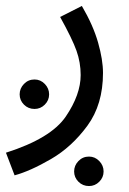

<svg xmlns="http://www.w3.org/2000/svg" viewBox="-45 -359 432 645"><path d="M4 230Q56 216 126 175.5Q196 135 248.5 63.5Q301 -8 301 -114Q301 -158 284.5 -216Q268 -274 230 -339L157 -302Q198 -228 212 -188.5Q226 -149 226 -107Q226 -41 176 32.5Q126 106 -25 154ZM71 7Q91 7 105.5 -7.5Q120 -22 120 -42Q120 -62 105.5 -77Q91 -92 71 -92Q50 -92 35.5 -77Q21 -62 21 -42Q21 -22 35.5 -7.5Q50 7 71 7ZM254 266Q274 266 288.5 251.5Q303 237 303 217Q303 197 288.5 182Q274 167 254 167Q233 167 218.5 182Q204 197 204 217Q204 237 218.5 251.5Q233 266 254 266Z"/></svg>

Font: Noto Sans Arabic UI
Style: Regular
Weight: 400
Designer: Nadine Chahine - Monotype Design Team
Foundry: Monotype Imaging Inc.
Version: Version 1.900